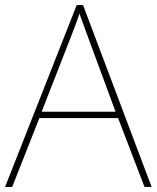

<svg xmlns="http://www.w3.org/2000/svg" viewBox="-20 -736 617 756"><path d="M549 0H577L307 -716H282L0 0H28L135 -271H445ZM325 -594 435 -296H144L260 -593C270 -620 283 -652 293 -682C306 -645 317 -617 325 -594Z"/></svg>

Font: Noto Sans Gurmukhi UI Thin
Style: Regular
Weight: 100
Designer: Jelle Bosma - Monotype Design Team
Foundry: Monotype Imaging Inc.
Version: Version 2.004